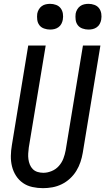

<svg xmlns="http://www.w3.org/2000/svg" viewBox="-20 -972 549 1000"><path d="M204 8Q176 8 148.5 2Q121 -4 99.5 -19Q78 -34 63.5 -56.5Q49 -79 42.5 -105.5Q36 -132 36.5 -160Q37 -188 42 -217L127 -735H218L130 -204Q128 -188 127 -173Q126 -158 128 -143Q130 -128 135.5 -114.5Q141 -101 151 -91Q161 -81 175.5 -76.5Q190 -72 206 -72Q227 -72 249 -81Q271 -90 286.5 -107.5Q302 -125 310 -146Q318 -167 322 -189L412 -735H503L411 -176Q407 -152 399 -128Q391 -104 377.5 -82Q364 -60 344.5 -42Q325 -24 301.5 -12.5Q278 -1 253 3.5Q228 8 204 8ZM441 -818Q425 -818 409.5 -823.5Q394 -829 385 -841Q376 -853 374 -869Q372 -885 374 -901Q376 -912 382 -922.5Q388 -933 397.5 -940Q407 -947 418.5 -949.5Q430 -952 441 -952Q457 -952 472 -946.5Q487 -941 496 -929Q505 -917 507.5 -901Q510 -885 507 -869Q505 -858 499.5 -847.5Q494 -837 484 -830Q474 -823 463 -820.5Q452 -818 441 -818ZM241 -818Q225 -818 209.5 -823.5Q194 -829 185 -841Q176 -853 174 -869Q172 -885 174 -901Q176 -912 182 -922.5Q188 -933 197.5 -940Q207 -947 218.5 -949.5Q230 -952 241 -952Q257 -952 272 -946.5Q287 -941 296 -929Q305 -917 307.5 -901Q310 -885 307 -869Q305 -858 299.5 -847.5Q294 -837 284 -830Q274 -823 263 -820.5Q252 -818 241 -818Z"/></svg>

Font: Iosevka Curly Medium
Style: Italic
Weight: 500
Italic angle: -9°
Monospace: yes
Designer: Belleve Invis
Foundry: Belleve Invis
Version: Version 22.1.2; ttfautohint (v1.8.4)